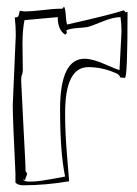

<svg xmlns="http://www.w3.org/2000/svg" viewBox="-20 -536 408 572"><path d="M39 -504 51 -502Q75 -502 108 -506Q141 -510 155 -510H166L168 -513L171 -516Q175 -509 176 -490Q177 -471 180 -463Q309 -492 348 -505Q351 -504 352.5 -501.5Q354 -499 355 -499Q355 -500 357 -500Q359 -500 360 -501Q360 -304 352 -304L339 -305Q338 -306 337.5 -307.5Q337 -309 336 -310Q332 -316 323 -319Q284 -336 243 -336Q174 -336 174 -199Q174 -140 179.5 -75.5Q185 -11 186 4Q116 16 48 16Q34 16 26 8V-20Q18 -182 18 -223L27 -431Q27 -460 24 -484Q32 -484 34 -487Q36 -490 37 -495.5Q38 -501 39 -504ZM336 -327 342 -442Q342 -464 339 -485Q317 -485 283 -471Q249 -457 240.5 -455.5Q232 -454 211 -452.5Q190 -451 178 -446V-444L179 -440Q179 -435 174 -433Q152 -447 152 -485L53 -476Q47 -447 47 -405L48 -325L46 -312V-316Q43 -308 43 -297L49 -176Q50 -153 52 -118Q56 -46 56 -36V-27L61 -18L54 1Q52 1 50 -3V-1Q50 5 69 5Q88 5 106 2Q127 -1 174 -10Q159 -81 159 -210Q159 -361 232 -361Q255 -361 290.5 -345.5Q326 -330 336 -327Z"/></svg>

Font: Londrina Sketch
Style: Regular
Weight: 400
Designer: Marcelo Magalhaes
Foundry: Marcelo Magalhaes
Version: Version 1.001 2011